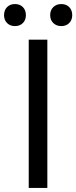

<svg xmlns="http://www.w3.org/2000/svg" viewBox="-41 -929 377 949"><path d="M101 0V-733H193V0ZM33 -800Q9 -800 -6 -815Q-21 -830 -21 -854Q-21 -879 -6 -894Q9 -909 33 -909Q57 -909 72 -894Q87 -879 87 -854Q87 -830 72 -815Q57 -800 33 -800ZM262 -800Q238 -800 222.5 -815Q207 -830 207 -854Q207 -879 222.5 -894Q238 -909 262 -909Q286 -909 301 -894Q316 -879 316 -854Q316 -830 301 -815Q286 -800 262 -800Z"/></svg>

Font: Noto Sans SC Thin
Style: Regular
Weight: 400
Version: Version 2.004-H2;hotconv 1.0.118;makeotfexe 2.5.65603